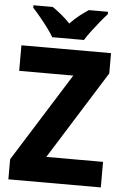

<svg xmlns="http://www.w3.org/2000/svg" viewBox="-61 -974 659 1018"><g transform="rotate(5 268.5 -465.5)"><path d="M515 0H23V-107L318 -578H30V-714H507V-606L213 -136H515ZM189 -771Q177 -792 156.5 -819.5Q136 -847 114 -873.5Q92 -900 75 -918V-931H178Q200 -916 224.5 -896Q249 -876 273 -851Q297 -877 322 -896.5Q347 -916 370 -931H472V-918Q455 -900 433.5 -873.5Q412 -847 391.5 -820Q371 -793 358 -771Z"/></g></svg>

Font: Noto Sans Gujarati SemiCondensed ExtraBold
Style: Regular
Weight: 800
Width: 4
Designer: Jelle Bosma - Monotype Design Team, Universal Thirst
Foundry: Monotype Imaging Inc.
Version: Version 2.106; ttfautohint (v1.8.4.7-5d5b)